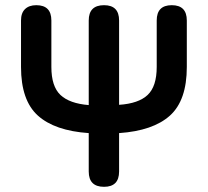

<svg xmlns="http://www.w3.org/2000/svg" viewBox="-20 -720 803 740"><path d="M381 0Q322 0 322 -59V-207Q191 -216 126 -274.5Q61 -333 61 -462V-641Q61 -670 76.5 -685Q92 -700 120 -700Q178 -700 178 -641V-462Q178 -387 213 -354Q248 -321 322 -315V-641Q322 -700 381 -700Q439 -700 439 -641V-316Q514 -321 549 -354Q584 -387 584 -462V-641Q584 -700 642 -700Q700 -700 700 -641V-462Q700 -333 635 -274.5Q570 -216 439 -207V-59Q439 0 381 0Z"/></svg>

Font: Zen Maru Gothic
Style: Bold
Weight: 700
Designer: Yoshimichi Ohira
Foundry: Positype
Version: Version 1.001